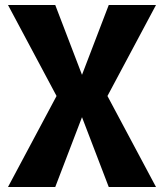

<svg xmlns="http://www.w3.org/2000/svg" viewBox="-20 -748 656 768"><path d="M604 0 405 -373 332 -386 201 -728H12L211 -355L284 -342L415 0ZM201 0 332 -342 405 -355 604 -728H415L284 -386L211 -373L12 0Z"/></svg>

Font: Murecho Thin
Style: Bold
Weight: 700
Version: Version 1.010